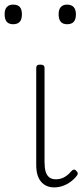

<svg xmlns="http://www.w3.org/2000/svg" viewBox="-44 -795 364 832"><path d="M191 17Q173 17 159 11Q145 5 134.5 -7Q124 -19 118.5 -37Q113 -55 113 -80V-500Q113 -508 117 -511.5Q121 -515 130 -515Q140 -515 144.5 -511.5Q149 -508 149 -500V-93Q149 -69 153.5 -52.5Q158 -36 169 -27Q180 -18 198 -18Q209 -18 220 -21Q231 -24 242.5 -32Q254 -40 265 -53Q270 -59 275.5 -60Q281 -61 286 -55Q291 -51 292.5 -46Q294 -41 290 -35Q279 -20 263 -8Q247 4 228.5 10.5Q210 17 191 17ZM13 -690Q-6 -690 -15 -701Q-24 -712 -24 -733Q-24 -754 -14.5 -764.5Q-5 -775 13 -775Q33 -775 42 -764.5Q51 -754 51 -733Q51 -711 41.5 -700.5Q32 -690 13 -690ZM247 -690Q228 -690 219 -701Q210 -712 210 -733Q210 -754 219.5 -764.5Q229 -775 247 -775Q265 -775 275 -764.5Q285 -754 285 -733Q285 -711 275.5 -700.5Q266 -690 247 -690Z"/></svg>

Font: Playwrite US Modern Thin
Style: Regular
Weight: 250
Designer: Veronika Burian, José Scaglione
Foundry: TypeTogether
Version: Version 1.003